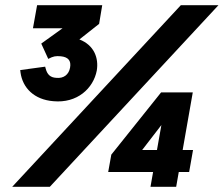

<svg xmlns="http://www.w3.org/2000/svg" viewBox="-20 -720 862 740"><path d="M185 -330C278 -321 340 -380 353 -448C361 -496 343 -546 286 -568L362 -628L374 -700H123L107 -611H221L139 -552L166 -493C185 -503 194 -505 215 -503C243 -500 255 -486 250 -459C245 -432 225 -417 197 -420C175 -421 162 -432 156 -456L154 -463L58 -450L59 -441C67 -381 112 -336 185 -330ZM560 0H659L669 -57H709L724 -142H684L723 -364H601L409 -124L397 -57H570ZM27 0H172L822 -700H677ZM528 -142 602 -238 585 -142Z"/></svg>

Font: Fixel Display 20240404
Style: Bold Italic
Weight: 700
Italic angle: -10°
Designer: AlfaBravo + MacPaw
Foundry: Kyrylo Tkachov, Marchela Mozhyna, Serhii Makarenko, Maria Weinstein, Zakhar Kryvoshyya
Version: Version 1.211;Glyphs 3.2 (3225)